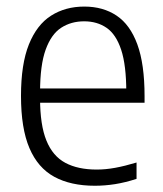

<svg xmlns="http://www.w3.org/2000/svg" viewBox="-20 -570 510 599"><path d="M276 9.5Q200.5 9.5 149.2 -18.5Q98 -46.5 71.8 -108Q45.5 -169.5 45.5 -271Q45.5 -370 70.2 -431.5Q95 -493 139.5 -521.2Q184 -549.5 243 -549.5Q301.5 -549.5 343.8 -521.2Q386 -493 408.5 -431.5Q431 -370 431 -270V-249.5H80.5V-294H387.5L374 -282.5Q374 -366.5 358 -414.8Q342 -463 312.5 -483.2Q283 -503.5 242.5 -503.5Q202 -503.5 171 -483.5Q140 -463.5 122.5 -415.2Q105 -367 105 -282.5V-263Q105 -180 124.8 -131.5Q144.5 -83 183.8 -62Q223 -41 282 -41Q309.5 -41 339.5 -46.5Q369.5 -52 406 -63V-12Q370.5 -0.5 338.8 4.5Q307 9.5 276 9.5Z"/></svg>

Font: Encode Sans SemiCondensed Light
Style: Regular
Weight: 300
Width: 4
Designer: Multiple Designers
Foundry: Impallari Type
Version: Version 3.002